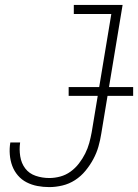

<svg xmlns="http://www.w3.org/2000/svg" viewBox="-20 -755 563 783"><path d="M181 8Q156 8 132.5 3.5Q109 -1 88.5 -11.5Q68 -22 53 -39.5Q38 -57 30 -78.5Q22 -100 20 -124.5Q18 -149 22 -173Q22 -173 22 -173.5Q22 -174 22 -174H62Q62 -174 62 -174Q62 -174 62 -173Q58 -146 62.5 -117.5Q67 -89 83 -68Q99 -47 125.5 -38Q152 -29 181 -29Q203 -29 225.5 -35Q248 -41 267.5 -55Q287 -69 302 -88.5Q317 -108 327.5 -129Q338 -150 344 -172Q350 -194 354 -216L434 -698H281V-735H480L393 -210Q389 -184 381.5 -157.5Q374 -131 360.5 -106Q347 -81 328.5 -58.5Q310 -36 286 -20.5Q262 -5 234.5 1.5Q207 8 181 8ZM260 -364V-400H523V-364Z"/></svg>

Font: Iosevka Curly XLtObl
Style: Regular
Weight: 200
Italic angle: -9°
Monospace: yes
Designer: Belleve Invis
Foundry: Belleve Invis
Version: Version 11.1.0; ttfautohint (v1.8.3)